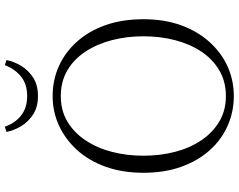

<svg xmlns="http://www.w3.org/2000/svg" viewBox="-117 -861 993 799"><g transform="rotate(-90 379.5 -461.5)"><path d="M230 -931 252 -938Q266 -896 298 -870.5Q330 -845 379 -845Q429 -845 460.5 -870.5Q492 -896 508 -938L529 -931Q523 -900 505 -870Q487 -840 456 -820Q425 -800 379 -800Q334 -800 303 -820Q272 -840 254 -870Q236 -900 230 -931ZM131 -361Q131 -292 147 -230Q163 -168 195 -120.5Q227 -73 273 -45.5Q319 -18 379 -18Q440 -18 486.5 -45.5Q533 -73 564.5 -120.5Q596 -168 612 -230Q628 -292 628 -361Q628 -430 612 -492Q596 -554 564.5 -602Q533 -650 486.5 -677.5Q440 -705 379 -705Q319 -705 273 -677.5Q227 -650 195 -602Q163 -554 147 -492Q131 -430 131 -361ZM379 -739Q445 -739 502.5 -713.5Q560 -688 604.5 -639Q649 -590 674 -520Q699 -450 699 -361Q699 -274 674 -205Q649 -136 604.5 -86.5Q560 -37 502.5 -11Q445 15 379 15Q314 15 256 -10.5Q198 -36 154 -85Q110 -134 85 -203.5Q60 -273 60 -361Q60 -448 85 -518Q110 -588 154.5 -637Q199 -686 256.5 -712.5Q314 -739 379 -739Z"/></g></svg>

Font: Noto Serif JP
Style: Regular
Weight: 200
Designer: Ryoko NISHIZUKA 西塚涼子 (kana & ideographs); Frank Grießhammer (Latin, Greek & Cyrillic); Wenlong ZHANG 张文龙 (bopomofo); San
Foundry: Adobe
Version: Version 2.001;hotconv 1.1.0;makeotfexe 2.6.0